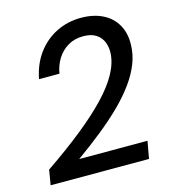

<svg xmlns="http://www.w3.org/2000/svg" viewBox="-107 -800 799 888"><g transform="rotate(-15 293.0 -356.0)"><path d="M26 0 38 -72Q138 -140 214 -201Q290 -262 342.5 -317Q395 -372 422.5 -422.5Q450 -473 452 -520Q453 -548 443.5 -572Q434 -596 411 -611.5Q388 -627 349 -627Q307 -627 275.5 -608Q244 -589 224.5 -557.5Q205 -526 199 -488H101Q115 -559 152.5 -609Q190 -659 244 -685.5Q298 -712 361 -712Q421 -712 465 -690Q509 -668 532 -627Q555 -586 553 -531Q552 -485 534.5 -441Q517 -397 485.5 -353.5Q454 -310 409 -265.5Q364 -221 308 -176Q252 -131 185 -83H512L497 0Z"/></g></svg>

Font: DM Sans 17pt Medium
Style: Italic
Weight: 500
Italic angle: -10°
Version: Version 4.004;gftools[0.9.30]